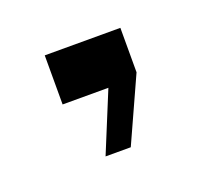

<svg xmlns="http://www.w3.org/2000/svg" viewBox="-48 -128 290 272"><g transform="rotate(-20 97.0 8.0)"><path d="M72 90 109 0H40V-74H154V-7L110 90Z"/></g></svg>

Font: Big Shoulders Stencil Text Thin
Style: Regular
Weight: 100
Designer: Patric King
Foundry: XO Type Co
Version: Version 2.001